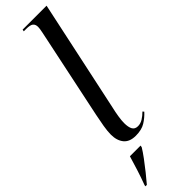

<svg xmlns="http://www.w3.org/2000/svg" viewBox="-338 -746 953 953"><g transform="rotate(-45 138.5 -269.5)"><path d="M139 10Q96 10 75.5 -15Q55 -40 55 -82Q55 -105 60.5 -138Q66 -171 73 -204L173 -680Q178 -704 178 -715Q178 -733 167.5 -741.5Q157 -750 129 -750H112L114 -760H282L156 -170Q150 -145 146 -119Q142 -93 142 -76Q142 -47 150.5 -31.5Q159 -16 180 -16Q198 -16 214.5 -26Q231 -36 247 -52L253 -45Q232 -22 206 -6Q180 10 139 10ZM-4 214Q11 174 23 136Q35 98 46 61H121L119 71Q107 91 87 118Q67 145 45 172.5Q23 200 5 221H-5Z"/></g></svg>

Font: Noto Serif Display Condensed
Style: Italic
Weight: 400
Width: 3
Italic angle: -12°
Designer: Monotype Design Team
Foundry: Monotype Imaging Inc.
Version: Version 2.009